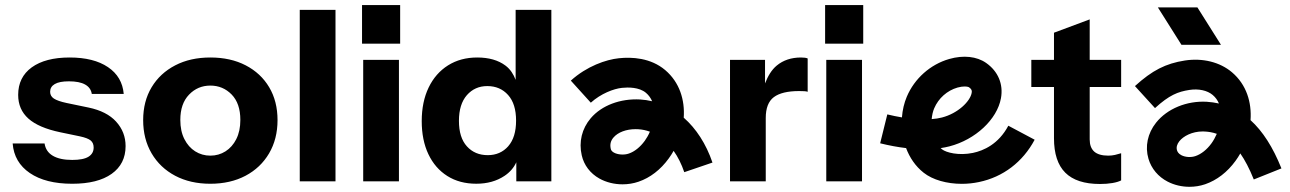

<svg xmlns="http://www.w3.org/2000/svg" viewBox="-20 -706 4992 743"><path d="M429.6 -235.1C405.4 -261.8 369.6 -280.1 322.3 -289.9L237.5 -307.5C214.8 -312.3 198.5 -318.1 188.6 -324.5C178.8 -331 174 -339.7 174 -350.8C174 -363.7 179.9 -373.7 191.9 -380.7C203.9 -387.8 222.2 -391.3 246.7 -391.3C273.8 -391.3 294.7 -387.2 309.4 -378.9C324.2 -370.6 332.8 -358.5 335.2 -342.5H458.8C455 -386.7 434.8 -421.3 397.9 -446.2C361 -471.1 311.6 -483.5 249.4 -483.5C186.8 -483.5 137.9 -470.7 102.8 -445.3C67.8 -419.8 50.3 -384.3 50.3 -338.8C50.3 -301.3 63.5 -270.7 89.9 -247.1C116.4 -223.4 157.5 -205.8 213.5 -194.1L289.1 -178.4C309.3 -174.1 323.2 -168.7 331 -162.3C338.7 -155.8 342.4 -146.8 342.4 -135.1C342.4 -119.7 335.8 -107.9 322.6 -99.6C309.4 -91.3 288.3 -87.1 259.5 -87.1C227.5 -87.1 202.5 -92.5 184.3 -103.3C166.2 -114 155.6 -129.9 152.5 -150.7H29C32.8 -102.2 54.8 -64.1 95.4 -36.4C135.9 -8.8 190.6 5.1 259.5 5.1C325.2 5.1 376.2 -7.7 412 -33.2C447.9 -58.7 466 -94.5 466 -140.6C466 -176.9 453.8 -208.4 429.5 -235.1Z M1021.7 -368.3C1000.2 -404.6 969.9 -432.8 930.9 -453.1C891.8 -473.4 846.1 -483.5 794 -483.5C742.3 -483.5 697 -473.4 658 -453.1C618.9 -432.8 588.5 -404.6 566.7 -368.3C544.9 -332 534 -289.6 534 -241.1C534 -192.5 544.9 -149.7 566.7 -112.5C588.5 -75.3 619 -46.4 658 -25.8C697 -5.2 742.3 5.1 794 5.1C845.6 5.1 890.9 -5.2 930 -25.8C969 -46.4 999.4 -75.3 1021.3 -112.5C1043.1 -149.7 1054 -192.5 1054 -241.1C1054 -289.6 1043.3 -332 1021.7 -368.3ZM894.5 -167.8C884 -147.2 870.1 -131.4 852.6 -120.3C835 -109.3 815.6 -103.7 794 -103.7C772.4 -103.7 752.9 -109.3 735.4 -120.3C717.8 -131.4 703.9 -147.2 693.5 -167.8C683 -188.4 677.8 -213.1 677.8 -242C677.8 -283.8 689 -316.4 711.5 -339.7C733.9 -363.1 761.4 -374.8 794 -374.8C826.5 -374.8 854 -363.2 876.5 -340.2C898.9 -317.1 910.1 -284.4 910.1 -242C910.1 -213.1 904.9 -188.4 894.4 -167.8Z M1278.3 -4.2V-667.9H1140V-4.2Z M1528.5 -537V-686.3H1381V-537ZM1523.8 -4.2V-474.3H1385.5V-4.2Z M1975.4 -667.9V-397.1C1967 -418.6 1955.3 -437.8 1936.1 -452.2C1908.2 -473.1 1871.7 -483.5 1826.9 -483.5C1783.8 -483.5 1746.2 -473.4 1713.9 -453.1C1681.7 -432.8 1656.6 -404.3 1638.8 -367.4C1621 -330.5 1612 -287.2 1612 -237.4C1612 -188.2 1620.6 -145.5 1637.8 -109.3C1655 -73 1679.4 -44.9 1711.1 -24.9C1742.7 -4.9 1780.1 5 1823.1 5C1865.5 5 1901.9 -5.1 1932.3 -25.4C1953.6 -39.6 1968.5 -57.3 1978 -78V-4.2H2113.6V-667.9ZM1946.8 -140.1C1926.4 -117.1 1900.1 -105.6 1867.5 -105.6C1834.3 -105.6 1807.4 -116.9 1786.8 -139.7C1766.2 -162.4 1756 -195.3 1756 -238.3C1756 -281.3 1766.3 -314.5 1786.8 -337.9C1807.4 -361.2 1833.6 -372.9 1865.6 -372.9C1898.8 -372.9 1925.7 -361.4 1946.3 -338.3C1966.9 -315.3 1977.1 -282.3 1977.1 -239.2C1977.1 -196.2 1967 -163.2 1946.7 -140.1Z M2625.9 -250.4C2630.7 -319 2610.1 -387.3 2554.3 -434.7C2498.1 -482.4 2425.1 -486 2374.8 -480.6C2325.4 -475.5 2250.8 -450 2189 -394L2266.3 -308.6C2305 -343.6 2354.6 -362.6 2386.7 -366C2410.2 -368.5 2453.2 -369.2 2479.7 -346.8C2490.7 -337.5 2498.4 -326.4 2503.6 -314.2C2488.5 -317.8 2472.8 -320.1 2456.8 -321.1C2380.9 -325.1 2308.6 -298.5 2266 -248.5C2231.7 -208.1 2219.3 -157 2231.2 -104.9C2239.8 -66.8 2264.1 -34.9 2299.5 -15.1C2325.9 -0.3 2357.4 7.3 2389.2 7.3C2410.1 7.3 2431.2 4 2450.9 -2.8C2495.9 -18.1 2536.4 -49.3 2568 -93C2574.8 -102.3 2581.1 -112.1 2586.8 -122.2C2603.4 -98.9 2617.3 -71.1 2628 -39.7L2737.1 -76.9C2712.4 -149.4 2673.9 -208.5 2626 -250.5ZM2474.8 -160.7C2457.3 -136.7 2435.6 -119.3 2413.5 -111.8C2395.5 -105.4 2370.5 -107.2 2355.5 -115.6C2346.7 -120.6 2344.4 -125.8 2343.5 -130.2C2339.7 -146.9 2343.1 -161.1 2353.9 -173.7C2371.2 -194.2 2403.5 -206.2 2439.8 -206.2C2443.1 -206.2 2446.5 -206.2 2449.9 -205.9C2465.4 -205 2480.5 -201.8 2495 -196.4C2489.2 -183 2482.2 -170.8 2474.8 -160.6Z M3079.7 -483.5C3042.3 -483.5 3010.9 -473.1 2985.7 -452.2C2965.8 -435.7 2951.6 -411.6 2940.5 -383.2V-474.3H2805V-4.2H2943.3V-249.4C2943.3 -287.5 2953.7 -314.4 2974.6 -330.1C2995.4 -345.7 3028 -353.6 3072.3 -353.6C3080.3 -353.6 3087 -353.4 3092.6 -353.1C3098.1 -352.8 3102.4 -352 3105.5 -350.8V-479.8C3100 -482.3 3091.3 -483.5 3079.6 -483.5Z M3320.5 -537V-686.3H3173V-537ZM3315.8 -4.2V-474.3H3177.5V-4.2Z M3882 -219.4C3844.2 -148.4 3786.6 -123 3745 -114.3C3690.1 -102.9 3641.4 -115.6 3625.6 -128.1C3623.8 -129.6 3621.9 -131.2 3620.1 -132.9C3631.9 -134.6 3643.3 -136.8 3654 -139.6C3754.7 -165.6 3838.6 -243.9 3853.5 -325.9C3863.4 -380.2 3842.5 -429.9 3796.2 -462.4C3760 -487.9 3708 -493.4 3653.6 -477.8C3580.4 -456.9 3518.9 -402.3 3489.1 -331.7C3478.9 -307.6 3472.4 -280.2 3470.3 -251.7C3451.8 -254.7 3432.9 -258.6 3413.7 -263.3L3386 -151.5C3420.6 -142.9 3454.3 -136.7 3486.4 -132.9C3500.2 -96.2 3522.4 -62.8 3554.4 -37.6C3589.4 -9.9 3644.1 5.4 3702 5.4C3724.1 5.4 3746.6 3.1 3768.7 -1.6C3861.6 -21 3938.1 -79.1 3983.9 -165.3L3882.2 -219.4ZM3595.2 -286.9C3611.6 -325.7 3645.3 -355.7 3685.4 -367.2C3696.1 -370.2 3705.4 -371.3 3712.6 -371.3C3721.9 -371.3 3727.9 -369.6 3730.1 -368.1C3740.6 -360.7 3741.7 -355 3740.2 -346.6C3734.2 -313.2 3686.5 -267.1 3625.2 -251.3C3613.5 -248.2 3600.1 -246.2 3585.4 -245.1C3586.7 -260.1 3590 -274.6 3595.2 -287Z M4318.6 -369.2V-474.3H4196.9V-631L4058.7 -579.4V-474.3H3971V-369.2H4058.7V-171C4058.7 -111.4 4073.2 -67 4102.4 -37.8C4131.6 -8.6 4176.3 6 4236.5 6C4254.3 6 4270.5 4.8 4284.9 2.3C4299.3 -0.2 4310.6 -3.6 4318.6 -7.9V-113C4310.6 -110.5 4302.6 -108.3 4294.6 -106.5C4286.6 -104.7 4278 -103.7 4268.8 -103.7C4244.3 -103.7 4226.1 -109 4214.4 -119.4C4202.8 -129.9 4196.9 -145.5 4196.9 -166.4V-369.2Z M4704.9 -532.6 4613.7 -677.4H4460.7L4552 -532.6ZM4819.3 -240.9C4824.3 -309.9 4803.7 -378.6 4747.6 -426.2C4700.7 -466 4634 -482.2 4565.4 -471.9C4490.8 -460.3 4438.5 -433.4 4372 -372.9L4449.6 -287.7C4505.1 -338.2 4538 -351 4583 -358C4618.2 -363.4 4651.9 -356.3 4673 -338.4C4684.1 -329 4691.9 -317.8 4697 -305.5C4681.8 -308.9 4666.1 -311.1 4649.7 -312.2C4572.9 -316.5 4497 -285.7 4453.7 -231.2C4420.9 -190 4410.3 -139.2 4424.3 -91.6C4435.6 -53.3 4462.1 -21.9 4498.8 -3C4524.4 10.2 4553.7 16.9 4583.1 16.9C4603.7 16.9 4624.3 13.6 4643.7 7C4688.9 -8.6 4729.5 -39.8 4761.2 -83.5C4767.9 -92.6 4774 -102.2 4779.7 -112.2C4797.3 -86.9 4814.9 -54 4831.9 -11.5L4938.9 -54.3C4906.1 -136.2 4866.6 -198.2 4819.3 -241ZM4668 -151.1C4650.6 -127.2 4628.7 -109.7 4606.4 -102.1C4589.2 -96.1 4566.7 -97.5 4551.7 -105.4C4539.9 -111.5 4536.4 -119.2 4534.8 -124.3C4531.4 -135.8 4534.5 -147.7 4543.8 -159.5C4559.2 -178.9 4592.7 -197.3 4634.3 -197.3C4637 -197.3 4639.9 -197.3 4642.8 -197C4657.2 -196.2 4672.6 -193.9 4688.8 -188.1C4682.8 -174.3 4675.6 -161.6 4668 -151.1Z"/></svg>

Font: Diatome Awesome Bold
Style: Regular
Weight: 400
Designer: 15.100.17
Foundry: 15.100.17
Version: Version 1.010;Fontself Maker 3.5.8